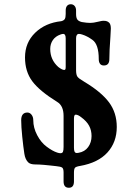

<svg xmlns="http://www.w3.org/2000/svg" viewBox="-20 -776 648 906"><path d="M280 80V38Q280 20 273.5 15Q267 10 245 8L218 5Q210 4 187.5 2Q165 0 147 0Q123 0 113 -10Q99 -24 95 -50Q90 -82 85 -130.5Q80 -179 80 -209Q80 -227 87.5 -236Q95 -245 109 -245Q121 -245 129 -234.5Q137 -224 137 -209Q137 -173 155.5 -138Q174 -103 200 -84Q228 -63 250 -56Q259 -53 265 -53Q274 -53 277 -59.5Q280 -66 280 -83V-229Q280 -277 250 -295Q166 -347 132 -393Q98 -439 98 -505Q98 -575 146 -621.5Q194 -668 269 -676Q281 -679 285.5 -686Q290 -693 290 -710V-726Q290 -741 296.5 -748.5Q303 -756 314 -756Q325 -756 332 -748Q339 -740 339 -726V-710Q339 -693 344.5 -684.5Q350 -676 366 -672Q390 -668 403 -668Q423 -668 445 -674Q461 -678 467 -678Q479 -678 485 -675.5Q491 -673 496 -668Q503 -660 503 -641Q503 -634 501 -602Q496 -535 496 -497Q496 -467 470 -467Q458 -467 452 -475Q446 -483 446 -497Q446 -567 416 -588Q391 -606 368 -613Q359 -616 353 -616Q339 -616 339 -595V-445Q339 -423 345.5 -414Q352 -405 378 -390Q458 -342 494.5 -293Q531 -244 531 -177Q531 -105 487 -56.5Q443 -8 358 7Q339 10 334 15.5Q329 21 329 39V80Q329 110 305 110Q280 110 280 80ZM255 -460Q273 -446 283 -446Q287 -446 288.5 -449Q290 -452 290 -461V-595Q290 -616 278 -616Q273 -616 265 -613Q242 -605 229.5 -587Q217 -569 217 -545Q217 -494 255 -460ZM343 -54Q348 -54 351 -55Q380 -60 396 -82Q412 -104 412 -134Q412 -161 400.5 -182.5Q389 -204 363 -223Q348 -235 337 -235Q329 -235 329 -216V-79Q329 -66 332 -60Q335 -54 343 -54Z"/></svg>

Font: Raigarh Medium
Style: Regular
Weight: 500
Designer: jaikishan Patel
Foundry: MagicType
Version: Version 1.000